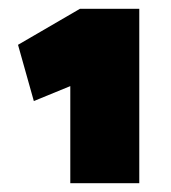

<svg xmlns="http://www.w3.org/2000/svg" viewBox="-20 -690 390 437"><path d="M140 -494 57 -460 21 -588 162 -670H297V-273H140Z"/></svg>

Font: Cairo Black
Style: Regular
Weight: 900
Designer: Mohamed Gaber, Accademia di Belle Arti di Urbino and others
Foundry: Kief Type Foundry, Accademia di Belle Arti di Urbino and others
Version: Version 3.011